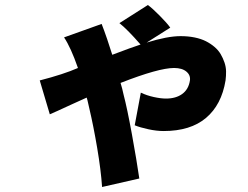

<svg xmlns="http://www.w3.org/2000/svg" viewBox="-20 -665 996 771"><path d="M663.7 -554 568.9 -494Q652.3 -519.9 705.3 -519.9Q735.4 -519.9 761.5 -514.6Q787.6 -509.2 806.8 -499.5Q826 -489.7 841.4 -476.6Q856.9 -463.4 866.1 -447.6Q875.4 -431.8 881.4 -414.2Q887.4 -396.7 887.8 -378.6Q888.1 -360.4 885.7 -342Q869.7 -244.3 807.4 -191.6Q745 -138.8 637.1 -138.8Q608.7 -138.8 575.6 -146Q542.6 -153.1 521 -161.9L545.5 -293Q569.2 -281.6 597.5 -275.4Q625.7 -269.2 646.7 -269.2Q686.1 -269.2 711.5 -287.5Q736.9 -305.8 742.5 -340.9Q746.1 -362.6 728.7 -377.3Q711.3 -392 679 -392Q617.5 -392 464.1 -332Q471.2 -309.3 476.2 -285.2Q490.4 -231.5 509.8 -125.5Q529.1 -19.5 539.4 51.8L389.9 85.9Q385.3 17.8 370.2 -71.2Q355.1 -160.2 338.8 -229Q337.7 -233 334.3 -248.8Q331 -264.6 328.1 -273.1Q300.8 -261 267.4 -245.6Q234 -230.1 212.2 -220.2Q190.3 -210.2 180 -206L139.6 -342Q235.8 -366.8 293 -392Q264.2 -474.8 237.2 -514.9L388.1 -568.9Q397.7 -544.7 410.2 -508.2Q413.4 -499.3 420.1 -477.8Q426.8 -456.3 430.8 -445Q509.2 -474.8 544.4 -486.2Q491.5 -546.9 459.5 -572.1L573.9 -644.9Q592.3 -631.4 621.6 -601.7Q650.9 -572.1 663.7 -554Z"/></svg>

Font: Karasuma Gothic
Style: Italic
Weight: 900
Italic angle: -9.39999°
Designer: Rasmus Andersson / Ryoko Nishizuka
Foundry: Genbu
Version: Version 1.00